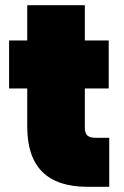

<svg xmlns="http://www.w3.org/2000/svg" viewBox="-20 -720 476 740"><path d="M401 -189V0H317Q85 0 85 -231V-379H15V-564H85V-700H307V-564H399V-379H307V-227Q307 -207 316.5 -198Q326 -189 348 -189Z"/></svg>

Font: Fz Poppins Black
Style: Regular
Weight: 900
Designer: Ninad Kale (Devanagari), Jonny Pinhorn (Latin)
Foundry: Indian Type Foundry
Version: Vit hóa bi Vntype.Com & FontZin.Com